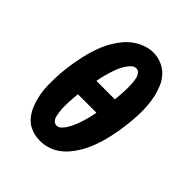

<svg xmlns="http://www.w3.org/2000/svg" viewBox="-207 -876 1014 1014"><g transform="rotate(45 300.0 -369.0)"><path d="M257 8Q235 8 214.5 3Q194 -2 176 -12Q158 -22 144 -37Q130 -52 120 -69.5Q110 -87 103 -106.5Q96 -126 91 -146.5Q86 -167 83.5 -188Q81 -209 80.5 -230Q80 -251 80.5 -273.5Q81 -296 82.5 -317.5Q84 -339 87 -361Q90 -383 93 -404Q98 -432 104 -460Q110 -488 118.5 -515.5Q127 -543 138 -569.5Q149 -596 164.5 -621.5Q180 -647 199.5 -670Q219 -693 244 -710Q269 -727 297 -736.5Q325 -746 353 -746Q385 -746 414.5 -733.5Q444 -721 465 -699Q486 -677 498.5 -648.5Q511 -620 518 -589.5Q525 -559 527.5 -526.5Q530 -494 529 -461Q528 -428 524.5 -395.5Q521 -363 516 -330Q511 -303 505 -275Q499 -247 490.5 -220Q482 -193 471 -166Q460 -139 444.5 -113.5Q429 -88 409.5 -65Q390 -42 365.5 -25Q341 -8 313 0Q285 8 257 8ZM383 -427Q384 -441 385.5 -455Q387 -469 387.5 -482.5Q388 -496 388.5 -509.5Q389 -523 388.5 -537Q388 -551 386.5 -564Q385 -577 381.5 -590Q378 -603 369.5 -613Q361 -623 347 -623Q333 -623 321.5 -612.5Q310 -602 301.5 -589.5Q293 -577 286.5 -564Q280 -551 275 -537.5Q270 -524 265.5 -510Q261 -496 257.5 -482.5Q254 -469 250.5 -455Q247 -441 245 -427ZM262 -111Q277 -111 288.5 -122Q300 -133 308 -145.5Q316 -158 322.5 -171Q329 -184 334 -197.5Q339 -211 343.5 -225Q348 -239 351.5 -252.5Q355 -266 358.5 -280Q362 -294 364 -308H226Q225 -294 223.5 -280Q222 -266 221.5 -252.5Q221 -239 220.5 -225.5Q220 -212 220.5 -198Q221 -184 223 -171Q225 -158 228 -145Q231 -132 240 -121.5Q249 -111 262 -111Z"/></g></svg>

Font: Iosevka Slab Heavy Extended
Style: Italic
Weight: 900
Width: 7
Italic angle: -9°
Monospace: yes
Designer: Belleve Invis
Foundry: Belleve Invis
Version: Version 11.1.0; ttfautohint (v1.8.3)